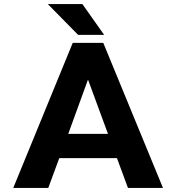

<svg xmlns="http://www.w3.org/2000/svg" viewBox="-20 -921 864 941"><path d="M553.2 -146 607.1 0H778.7L486.1 -711H336.5L45 0H216.6L270.5 -146ZM314.5 -265 411.3 -531 509.2 -265ZM490.5 -750 383.8 -901H214.4L362.9 -750Z"/></svg>

Font: Asimov
Style: Wid
Weight: 500
Designer: Google
Version: Version 2.000980; 2014